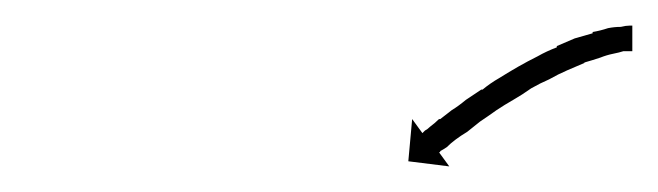

<svg xmlns="http://www.w3.org/2000/svg" viewBox="-20 -575 514 150"><path d="M472 -535Q472 -535 472 -535Q472 -535 472 -535Q472 -535 472 -535Q472 -535 472 -535Q470 -535 467 -535Q467 -535 467 -535Q467 -535 467 -535Q467 -535 467 -535Q467 -535 467 -535Q464 -534 459 -533Q459 -533 459 -533Q459 -533 459 -533Q459 -533 459 -533Q459 -533 459 -533Q454 -532 449 -530Q449 -530 449 -530Q449 -530 449 -530Q449 -530 449 -530Q449 -530 449 -530Q443 -528 436 -526Q436 -526 436.5 -526Q437 -526 437 -526Q437 -526 437 -526Q437 -526 437 -526Q430 -523 423 -520Q423 -520 423 -520Q423 -520 423 -520Q423 -520 423 -520Q423 -520 423 -520Q416 -517 409 -513Q409 -513 409 -513Q409 -513 409 -513Q409 -513 409 -513Q409 -513 409 -513Q402 -510 395 -506Q395 -506 395 -506Q395 -506 395 -506Q395 -506 395 -506Q395 -506 395 -506Q388 -501 381 -497Q381 -497 381 -497Q381 -497 381 -497Q381 -497 381 -497Q381 -497 381 -497Q374 -493 368 -489Q368 -489 368 -489Q368 -489 368 -489Q368 -489 368 -489Q368 -489 368 -489Q361 -484 355 -480Q355 -480 355 -480Q355 -480 355 -480Q355 -480 355 -480Q355 -480 355 -480Q350 -476 345 -472Q345 -472 345 -472Q345 -472 345 -472Q345 -472 345 -472Q345 -472 345 -472Q340 -469 336 -466Q336 -466 336 -466Q336 -466 336 -466Q336 -466 336 -466Q336 -466 336 -466Q332 -463 329 -460Q326 -458 324 -457Q324 -456 323 -456L331 -445L299 -449L302 -482L310 -471Q311 -472 312 -473Q314 -474 316 -476Q320 -479 323 -482Q323 -482 323 -482Q323 -482 323 -482Q323 -482 323.5 -482Q324 -482 324 -482Q328 -485 333 -489Q333 -489 333 -489Q333 -489 333 -489Q333 -489 333 -489Q333 -489 333 -489Q338 -492 344 -497Q344 -497 344 -497Q344 -497 344 -497Q344 -497 344 -497Q344 -497 344 -497Q350 -501 356 -505Q356 -505 356 -505Q356 -505 356 -505Q356 -505 356.5 -505Q357 -505 357 -505Q363 -510 370 -514Q370 -514 370 -514Q370 -514 370 -514Q370 -514 370 -514Q370 -514 370 -514Q378 -519 385 -523Q385 -523 385 -523Q385 -523 385 -523Q385 -523 385 -523Q385 -523 385 -523Q392 -527 400 -531Q400 -531 400 -531Q400 -531 400 -531Q400 -531 400 -531Q400 -531 400 -531Q407 -535 415 -538Q415 -538 415 -538Q415 -538 415 -538Q415 -538 415 -538.5Q415 -539 415 -539Q422 -542 429 -545Q429 -545 429 -545Q429 -545 429 -545Q429 -545 429 -545Q429 -545 429 -545Q436 -547 443 -549Q443 -549 443 -549Q443 -549 443 -549Q443 -549 443 -549.5Q443 -550 443 -550Q449 -551 455 -553Q455 -553 455 -553Q455 -553 455 -553Q455 -553 455 -553Q455 -553 455 -553Q460 -554 465 -554Q465 -554 465 -554Q465 -554 465 -554Q465 -554 465 -554Q465 -554 465 -554Q469 -555 472 -555Q472 -555 472 -555Q472 -555 472 -555Q472 -555 472 -555Q472 -555 472 -555Q473 -555 474 -555V-535Q473 -535 472 -535Z"/></svg>

Font: FRB American Cursive Just Arrows Thin
Style: Italic
Weight: 100
Italic angle: -25°
Version: Version 2.0;Modular Font Editor K font №1